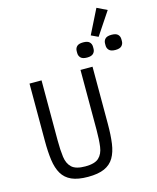

<svg xmlns="http://www.w3.org/2000/svg" viewBox="-152 -1179 1061 1295"><g transform="rotate(-15 378.0 -531.5)"><path d="M164 -698V-279Q164 -212 170.5 -163Q177 -114 205.5 -87.5Q234 -61 300 -61Q366 -61 394.5 -87.5Q423 -114 429.5 -163Q436 -212 436 -279V-698H520V-299Q520 -221 512 -163Q504 -105 481 -66Q458 -27 414.5 -7.5Q371 12 300 12Q229 12 185.5 -7.5Q142 -27 119 -66Q96 -105 88 -163Q80 -221 80 -299V-698ZM612 -882 563 -905 648 -1075 718 -1041ZM501 -767Q470 -767 457 -780.5Q444 -794 444 -813V-827Q444 -847 457 -860Q470 -873 501 -873Q532 -873 545 -860Q558 -847 558 -827V-813Q558 -794 545 -780.5Q532 -767 501 -767ZM699 -767Q668 -767 655 -780.5Q642 -794 642 -813V-827Q642 -847 655 -860Q668 -873 699 -873Q730 -873 743 -860Q756 -847 756 -827V-813Q756 -794 743 -780.5Q730 -767 699 -767Z"/></g></svg>

Font: Lilex Nerd Font
Style: Regular
Weight: 400
Designer: Mike Abbink, Paul van der Laan, Pieter van Rosmalen, Mikhael Khrustik
Foundry: Mikhael Khrustik
Version: Version 2.400; ttfautohint (v1.8.4.7-5d5b);Nerd Fonts 3.3.0